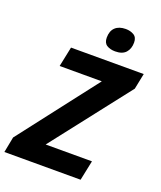

<svg xmlns="http://www.w3.org/2000/svg" viewBox="-196 -1031 948 1134"><g transform="rotate(20 278.0 -464.0)"><path d="M-30 0 -11 -98 368 -589H103L129 -714H586L566 -615L184 -125H475L449 0ZM381 -782Q349 -782 328 -795.5Q307 -809 307 -842Q307 -884 330.5 -906Q354 -928 396 -928Q425 -928 447 -915Q469 -902 469 -869Q469 -830 447.5 -806Q426 -782 381 -782Z"/></g></svg>

Font: BC Sans
Style: Bold Italic
Weight: 700
Italic angle: -12°
Designer: Monotype Design Team
Province of B.C.
Foundry: Monotype Imaging Inc.
Version: Version 2.000;GOOG;noto-source:20170915:90ef993387c0